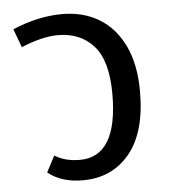

<svg xmlns="http://www.w3.org/2000/svg" viewBox="-46 -617 602 671"><g transform="rotate(-5 255.0 -281.5)"><path d="M214 -61Q347 -61 347 -281Q347 -397 300.5 -449.5Q254 -502 175 -502Q120 -502 46 -471L22 -536Q112 -574 196 -574Q270 -574 325.5 -540.5Q381 -507 412.5 -441.5Q444 -376 444 -281Q444 -138 382.5 -63.5Q321 11 218 11Q144 11 96 -27L126 -84Q162 -61 214 -61Z"/></g></svg>

Font: Fira GO
Style: Regular
Weight: 400
Designer: Carrois Corporate
Foundry: Carrois Corporate GbR
Version: Version 0.300